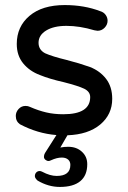

<svg xmlns="http://www.w3.org/2000/svg" viewBox="-20 -529 509 766"><path d="M249 10.7 220.7 59.6Q235.4 56.6 252 56.6Q285.2 56.6 306.6 76.2Q328.1 95.7 328.1 126Q328.1 170.9 300.3 193.8Q272.5 216.8 218.8 216.8Q172.9 216.8 129.9 191.4Q119.1 181.6 119.1 173.8Q119.1 165 124.5 159.2Q129.9 153.3 138.7 153.3Q142.6 153.3 148.4 156.2Q179.7 172.9 206.1 172.9Q260.7 172.9 260.7 128.9Q260.7 115.2 251.5 107.4Q242.2 99.6 226.6 99.6Q207 99.6 183.6 110.4Q177.7 113.3 173.8 113.3Q167 113.3 161.1 108.4Q155.3 103.5 155.3 96.7Q155.3 88.9 159.2 82L205.1 9.8Q129.9 3.9 59.6 -33.2Q43 -44.9 43 -66.4Q43 -82 54.2 -94.2Q65.4 -106.4 82 -106.4Q91.8 -106.4 99.6 -102.5Q132.8 -87.9 164.1 -80.6Q195.3 -73.2 232.4 -73.2Q339.8 -73.2 339.8 -141.6Q339.8 -163.1 316.4 -174.8Q292 -186.5 234.4 -201.2Q177.7 -213.9 139.6 -229.5Q97.7 -245.1 72.3 -276.4Q46.9 -307.6 46.9 -353.5Q46.9 -422.9 97.7 -465.8Q148.4 -508.8 238.3 -508.8Q316.4 -508.8 379.9 -484.4Q393.6 -480.5 401.4 -469.7Q409.2 -459 409.2 -446.3Q409.2 -430.7 397.5 -418.5Q385.7 -406.2 369.1 -406.2L356.4 -408.2Q297.9 -425.8 245.1 -425.8Q194.3 -425.8 164.1 -407.2Q133.8 -388.7 133.8 -358.4Q133.8 -330.1 160.2 -316.4Q188.5 -303.7 245.1 -290Q297.9 -276.4 338.9 -261.7Q378.9 -246.1 403.3 -214.4Q427.7 -182.6 427.7 -134.8Q427.7 -72.3 379.9 -32.2Q332 7.8 249 10.7Z"/></svg>

Font: jf-openhuninn-1.0
Style: Regular
Weight: 400
Designer: [Kosugi Maru]
      Designed by Motoya company      

      [Varela Round]
      Joe Prince(Latin component); Avraham Co
Foundry: justfont CO.,LTD.
Version: 1.0